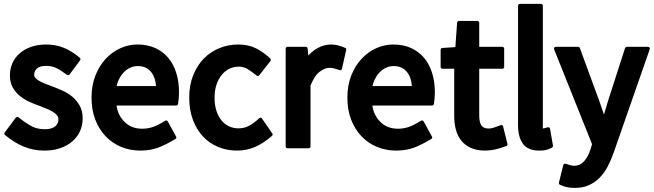

<svg xmlns="http://www.w3.org/2000/svg" viewBox="-20 -738 3317 974"><path d="M60.1 -141.1Q62.5 -144 66.7 -144.8Q70.8 -145.5 73.7 -143.1Q94.2 -126.5 111.6 -115Q128.9 -103.5 143.1 -96.2Q170.4 -82.5 208 -82.5Q225.6 -82.5 238.5 -86.4Q251.5 -90.3 260 -97.2Q268.6 -104 272.5 -113Q276.4 -122.1 276.4 -132.3Q276.9 -143.6 269.5 -152.8Q262.2 -162.1 249.8 -169.9Q237.3 -177.7 220.5 -184.8Q203.6 -191.9 184.6 -199.2H185.1Q159.2 -208 131.8 -220.2Q104.5 -232.4 81.8 -250.5Q59.1 -268.6 44.7 -294.2Q30.3 -319.8 30.3 -356Q30.3 -389.6 43.2 -418.2Q56.2 -446.8 80.3 -467.8Q104.5 -488.8 138.4 -500.5Q172.4 -512.2 214.4 -512.2Q263.2 -512.2 304.2 -495.4Q345.2 -478.5 384.8 -444.8Q387.7 -442.4 388.2 -438.7Q388.7 -435.1 386.2 -432.1L333 -360.4Q330.6 -357.4 326.7 -356.7Q322.8 -356 319.8 -358.4Q285.6 -383.8 263.2 -394Q241.2 -403.8 215.3 -403.8Q180.7 -403.8 167 -390.1Q153.3 -376.5 153.3 -358.9Q152.8 -350.1 159.7 -342.5Q166.5 -335 178.5 -327.9Q190.4 -320.8 206.8 -314.2Q223.1 -307.6 242.2 -300.8Q267.1 -291.5 294.9 -279.3Q322.8 -267.1 345.7 -248.3Q368.7 -229.5 384 -202.4Q399.4 -175.3 399.4 -137.2Q399.4 -103.5 386.5 -74Q373.5 -44.4 348.6 -22.2Q323.7 0 287.6 12.9Q251.5 25.9 205.1 25.9Q149.9 25.9 101.3 6.1Q52.7 -13.7 5.4 -53.2Q2.4 -55.7 2 -59.3Q1.5 -63 3.9 -65.9Z M444.3 -242.7Q444.3 -304.7 463.9 -354.5Q483.4 -404.3 516.1 -439.5Q548.8 -474.6 590.6 -493.4Q632.3 -512.2 677.2 -512.2Q728 -512.2 767.3 -494.4Q806.6 -476.6 833.5 -444.6Q860.4 -412.6 874.3 -367.9Q888.2 -323.2 888.2 -269Q888.2 -254.9 887 -240.5Q885.7 -226.1 883.3 -210.4Q882.8 -207.5 879.9 -205.1Q877 -202.6 874 -202.6H571.3Q577.1 -155.8 609.4 -122.1Q644.5 -85 701.7 -85Q716.3 -85 729.7 -87.4Q743.2 -89.8 755.9 -93.8Q781.7 -103 817.9 -125.5Q821.8 -127.9 825.4 -126.7Q829.1 -125.5 831.5 -121.6L873.5 -44.9Q875.5 -42 874.3 -38.3Q873 -34.7 869.6 -32.7Q847.2 -19 825.7 -8.3Q804.2 2.4 785.6 9.8Q765.6 17.6 741.9 21.7Q718.3 25.9 691.9 25.9Q640.1 25.9 595 7.3Q549.8 -11.2 516.4 -46.1Q482.9 -81.1 463.6 -130.6Q444.3 -180.2 444.3 -242.7ZM771.5 -301.3Q769 -344.7 746.6 -372.6Q723.1 -402.8 679.7 -402.8Q638.7 -402.8 607.4 -370.6Q599.6 -362.8 593.3 -352.8Q586.9 -342.8 581.5 -331.5Q577.6 -323.2 575.4 -315.7Q573.2 -308.1 571.8 -301.3Z M939.9 -242.7Q939.9 -306.2 960 -356.2Q980 -406.2 1013.9 -440.9Q1047.9 -475.6 1093 -493.9Q1138.2 -512.2 1188.5 -512.2Q1240.2 -512.2 1277.8 -493.2Q1296.9 -483.9 1314.9 -470.9Q1333 -458 1351.1 -441.4Q1353.5 -439 1353.8 -435.1Q1354 -431.2 1352.1 -428.7L1295.4 -356.4Q1293 -353 1289.1 -352.8Q1285.2 -352.5 1281.7 -355Q1251.5 -378.9 1231.9 -390.1Q1212.4 -399.9 1191.4 -399.9Q1165 -399.9 1142.6 -388.7Q1120.1 -377.4 1103.8 -356.9Q1087.4 -336.4 1077.9 -307.4Q1068.4 -278.3 1068.4 -242.7Q1068.4 -206.5 1077.4 -177.5Q1086.4 -148.4 1102.5 -128.4Q1118.7 -108.4 1140.9 -97.7Q1163.1 -86.9 1189.5 -86.9Q1217.8 -86.9 1240.7 -98.6Q1252.9 -104.5 1266.6 -114.5Q1280.3 -124.5 1295.4 -138.7Q1298.8 -141.6 1302.7 -141.1Q1306.6 -140.6 1309.1 -136.7L1361.3 -61Q1363.8 -58.1 1363 -54.7Q1362.3 -51.3 1359.9 -48.8Q1314.9 -9.8 1272.5 8.1Q1230 25.9 1182.6 25.9Q1131.3 25.9 1086.9 7.6Q1042.5 -10.7 1010 -45.4Q977.5 -80.1 958.7 -129.9Q939.9 -179.7 939.9 -242.7Z M1543.9 -456.5Q1556.6 -470.2 1572.3 -481.9Q1591.3 -496.1 1614 -504.2Q1636.7 -512.2 1660.2 -512.2Q1693.8 -512.2 1731 -495.1Q1737.8 -492.7 1736.3 -484.9L1714.8 -389.6Q1712.4 -379.9 1702.6 -382.3Q1678.2 -390.6 1669.9 -392.1Q1662.1 -394 1649.9 -394Q1628.9 -394 1601.6 -374Q1588.4 -364.3 1577.1 -346.9Q1565.9 -329.6 1555.2 -304.2V4.9Q1555.2 8.8 1552.5 11.5Q1549.8 14.2 1545.9 14.2H1438.5Q1434.6 14.2 1431.9 11.5Q1429.2 8.8 1429.2 4.9V-491.2Q1429.2 -495.1 1431.9 -497.8Q1434.6 -500.5 1438.5 -500.5H1531.2Q1534.7 -500.5 1537.4 -498Q1540 -495.6 1540.5 -492.2Z M1742.2 -242.7Q1742.2 -304.7 1761.7 -354.5Q1781.2 -404.3 1814 -439.5Q1846.7 -474.6 1888.4 -493.4Q1930.2 -512.2 1975.1 -512.2Q2025.9 -512.2 2065.2 -494.4Q2104.5 -476.6 2131.3 -444.6Q2158.2 -412.6 2172.1 -367.9Q2186 -323.2 2186 -269Q2186 -254.9 2184.8 -240.5Q2183.6 -226.1 2181.2 -210.4Q2180.7 -207.5 2177.7 -205.1Q2174.8 -202.6 2171.9 -202.6H1869.1Q1875 -155.8 1907.2 -122.1Q1942.4 -85 1999.5 -85Q2014.2 -85 2027.6 -87.4Q2041 -89.8 2053.7 -93.8Q2079.6 -103 2115.7 -125.5Q2119.6 -127.9 2123.3 -126.7Q2127 -125.5 2129.4 -121.6L2171.4 -44.9Q2173.3 -42 2172.1 -38.3Q2170.9 -34.7 2167.5 -32.7Q2145 -19 2123.5 -8.3Q2102.1 2.4 2083.5 9.8Q2063.5 17.6 2039.8 21.7Q2016.1 25.9 1989.7 25.9Q1938 25.9 1892.8 7.3Q1847.7 -11.2 1814.2 -46.1Q1780.8 -81.1 1761.5 -130.6Q1742.2 -180.2 1742.2 -242.7ZM2069.3 -301.3Q2066.9 -344.7 2044.4 -372.6Q2021 -402.8 1977.5 -402.8Q1936.5 -402.8 1905.3 -370.6Q1897.5 -362.8 1891.1 -352.8Q1884.8 -342.8 1879.4 -331.5Q1875.5 -323.2 1873.3 -315.7Q1871.1 -308.1 1869.6 -301.3Z M2284.2 -389.2H2224.6Q2220.7 -389.2 2218 -391.8Q2215.3 -394.5 2215.3 -398.4V-485.4Q2215.3 -489.3 2217.8 -491.9Q2220.2 -494.6 2224.1 -494.6L2290 -499L2298.8 -622.6Q2299.3 -626.5 2302 -629.2Q2304.7 -631.8 2308.1 -631.8H2401.9Q2405.8 -631.8 2408.4 -628.9Q2411.1 -626 2411.1 -622.1V-500.5H2528.3Q2532.2 -500.5 2534.9 -497.8Q2537.6 -495.1 2537.6 -491.2V-398.4Q2537.6 -394.5 2534.9 -391.8Q2532.2 -389.2 2528.3 -389.2H2411.1V-152.8Q2411.1 -118.2 2421.6 -102.1Q2432.1 -85.9 2460 -85.9Q2469.2 -85.9 2481.9 -89.6Q2494.6 -93.3 2519.5 -103Q2523.9 -105 2527.6 -102.8Q2531.2 -100.6 2532.2 -96.2L2554.2 -8.3Q2555.2 -4.9 2553.5 -1.5Q2551.8 2 2548.3 2.9Q2531.7 8.8 2517.8 13.2Q2503.9 17.6 2491.2 20.3Q2478.5 22.9 2466.3 24.4Q2454.1 25.9 2441.9 25.9Q2398.4 25.9 2368.2 12Q2337.9 -2 2319.1 -25.9Q2300.3 -49.8 2292 -82.8Q2283.7 -115.7 2284.2 -153.8Z M2607.9 -708.5Q2607.9 -712.4 2610.8 -715.3Q2613.8 -718.3 2617.7 -718.3H2724.6Q2728.5 -718.3 2731.2 -715.3Q2733.9 -712.4 2733.9 -708.5V-97.7Q2733.9 -90.8 2733.4 -88.9Q2732.9 -86.9 2732.4 -86.9H2738.8Q2740.2 -86.9 2758.8 -92.3Q2763.2 -93.3 2766.4 -91.1Q2769.5 -88.9 2770.5 -84.5L2785.2 1Q2785.6 3.9 2784.2 6.6Q2782.7 9.3 2780.3 10.7Q2770.5 16.1 2762.7 19Q2754.9 22 2747.6 23.4Q2740.2 24.9 2732.7 25.4Q2725.1 25.9 2715.3 25.9Q2658.2 25.9 2633.1 -8.3Q2607.9 -42.5 2607.9 -104Z M3042.5 -161.1 3043.9 -156.7 3044.4 -158.7 3064 -224.6 3150.9 -494.1Q3151.9 -496.6 3154.3 -498.5Q3156.7 -500.5 3159.7 -500.5H3266.6Q3272 -500.5 3274.9 -496.8Q3277.8 -493.2 3275.9 -487.8L3092.8 37.1V36.6Q3080.1 73.7 3063 106.2Q3045.9 138.7 3022.5 162.8Q2999 187 2967.8 201.2Q2936.5 215.3 2896 215.3Q2886.2 215.3 2877.4 214.6Q2868.7 213.9 2861.8 212.4Q2853.5 211.4 2843.8 208.3Q2834 205.1 2821.3 199.7Q2817.9 198.2 2816.4 195.1Q2814.9 191.9 2815.4 188.5L2837.4 99.1Q2838.4 95.2 2841.8 93.3Q2845.2 91.3 2849.1 92.8Q2859.4 95.7 2866.2 97.9Q2873 100.1 2877.9 101.1Q2882.8 102.1 2886 102.5Q2889.2 103 2892.1 103Q2922.9 103 2943.1 80.1Q2963.4 57.1 2975.6 19V19.5L2983.4 -6.8Q2934.6 -127.9 2887.2 -247.3Q2839.8 -366.7 2791 -487.8Q2789.1 -493.2 2792 -496.8Q2794.9 -500.5 2800.3 -500.5H2912.6Q2915 -500.5 2917.7 -498.8Q2920.4 -497.1 2921.4 -494.6L3020 -226.1Z"/></svg>

Font: Pyidaungsu ZawDecode
Style: Bold
Weight: 700
Designer: Sun Tun
Foundry: Your Own Font Foundry
Version: Version 2.50